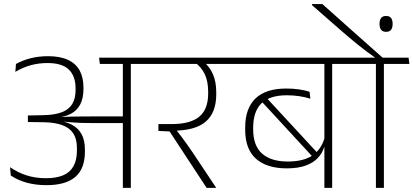

<svg xmlns="http://www.w3.org/2000/svg" viewBox="-20 -906 1994 926"><path d="M733.5 -597.5 730 -628H458L461.5 -597.5ZM572.5 0H611V-609H572.5ZM28.5 -99.5 32 -59.5Q65.5 -37 108.5 -25Q151.5 -13 205 -13Q296.5 -13 343 -52.5Q389.5 -92 389.5 -174.5V-185.5Q389.5 -229 373.5 -258.8Q357.5 -288.5 325.2 -305.2Q293 -322 243.5 -326.5L243 -338Q289.5 -340.5 320.5 -356.5Q351.5 -372.5 367 -402.5Q382.5 -432.5 382.5 -476V-484Q382.5 -532 364.5 -565.5Q346.5 -599 308.5 -617Q270.5 -635 211.5 -635Q166.5 -635 128 -625.2Q89.5 -615.5 57 -597.5L54 -559.5Q91.5 -581.5 129.5 -591.8Q167.5 -602 209 -602Q280 -602 312.2 -570.2Q344.5 -538.5 344.5 -480V-472Q344.5 -430.5 328.2 -404Q312 -377.5 277.5 -364.5Q243 -351.5 188 -350.5L114.5 -349V-317.5L191.5 -316.5Q245.5 -315.5 281 -302.2Q316.5 -289 333.8 -262Q351 -235 351 -192V-180.5Q351 -133.5 334 -103.8Q317 -74 283.8 -60.2Q250.5 -46.5 202 -46.5Q151.5 -46.5 109 -60Q66.5 -73.5 28.5 -99.5ZM239 -342V-322.5L280 -316L281 -320Q304.5 -317.5 326.5 -315.8Q348.5 -314 372.5 -313.2Q396.5 -312.5 424.5 -312.5H588.5V-344.5H424Q395.5 -344.5 370.8 -344.2Q346 -344 322.2 -343.5Q298.5 -343 272.5 -341.5L272 -345Z M1121 -597.5 1117 -628H698L701.5 -597.5ZM1021.5 0V-2L912 -166.5Q897.5 -188 884 -207.2Q870.5 -226.5 856.2 -245.2Q842 -264 826 -284.5V-297.5L744 -307.5V-274.5L798 -272L976.5 0ZM964.5 -605.5H919.5Q951.5 -582 967.8 -547.8Q984 -513.5 984 -461.5V-455Q984 -379 941 -343.2Q898 -307.5 806 -307.5H744L780 -275L813 -275.5Q922.5 -276 972.8 -319.8Q1023 -363.5 1023 -452V-459.5Q1023 -511.5 1007.2 -547.5Q991.5 -583.5 964.5 -605.5Z M1582 -607.5H1544.5V0H1582ZM1481.5 -597.5H1706L1701.5 -628H1477ZM1085.5 -597.5H1641.5L1637.5 -628H1081.5ZM1233.5 -425.5 1488 -149.5 1512 -167.5 1261.5 -438.5ZM1162.5 -280.5Q1162.5 -186.5 1214.8 -140.2Q1267 -94 1363.5 -94Q1417.5 -94 1454.5 -107.5Q1491.5 -121 1513.2 -144.5Q1535 -168 1543.5 -197H1548L1545.5 -241Q1529.5 -185.5 1486.8 -156.2Q1444 -127 1367.5 -127Q1287.5 -127 1244.2 -165Q1201 -203 1201 -282.5V-289.5Q1201 -368.5 1240.8 -407.5Q1280.5 -446.5 1363.5 -446.5Q1394 -446.5 1422.8 -442.2Q1451.5 -438 1477 -430L1473 -463.5Q1450 -471 1421.2 -475Q1392.5 -479 1360.5 -479Q1262 -479 1212.2 -431.2Q1162.5 -383.5 1162.5 -290.5Z M1831.5 0V-607.5H1793V0ZM1954.5 -597.5 1950.5 -628H1670L1674 -597.5ZM1484.5 -886.5V-881.5L1620.5 -762.5Q1642.5 -743 1663.5 -725.5Q1684.5 -708 1704.8 -691.5Q1725 -675 1746 -659.2Q1767 -643.5 1790 -627.5V-620.5H1827.5V-626Q1810.5 -641 1781.2 -667Q1752 -693 1717 -724Q1682 -755 1646.8 -786.5Q1611.5 -818 1581.8 -844.5Q1552 -871 1534.5 -886.5ZM1842 -752.5Q1859 -752.5 1866.2 -762.5Q1873.5 -772.5 1873.5 -789V-792.5Q1873.5 -809 1866.2 -819Q1859 -829 1842 -829Q1825.5 -829 1818 -819Q1810.5 -809 1810.5 -792.5V-789Q1810.5 -772.5 1818 -762.5Q1825.5 -752.5 1842 -752.5Z"/></svg>

Font: Anek Devanagari ExtraLight
Style: Regular
Weight: 250
Designer: Kailash Malviya (Devanagari) & Yesha Goshar (Latin)
Foundry: Ek Type
Version: Version 1.003